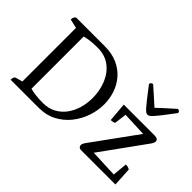

<svg xmlns="http://www.w3.org/2000/svg" viewBox="-104 -1028 1363 1363"><g transform="rotate(45 577.0 -346.5)"><path d="M67 0Q67 -16 71.5 -25Q76 -34 83 -36L150 -54L135 -38V-602L149 -585L67 -604Q67 -618 70.5 -626Q74 -634 84 -641H371Q444 -641 498.5 -616.5Q553 -592 589 -550.5Q625 -509 643 -456Q661 -403 661 -345Q661 -284 640 -222.5Q619 -161 579 -111Q539 -61 481.5 -30.5Q424 0 350 0ZM345 -45Q401 -45 443 -67.5Q485 -90 513.5 -128.5Q542 -167 556.5 -216Q571 -265 571 -318Q571 -393 545 -457Q519 -521 468 -559.5Q417 -598 342 -598Q298 -598 263 -593Q228 -588 204 -580L217 -595V-48L207 -62Q236 -53 272 -49Q308 -45 345 -45ZM774 0Q761 0 754 -7Q747 -14 747 -24Q747 -31 750 -38Q753 -45 757 -52L1018 -412L1051 -391L805 -402L823 -423L809 -313Q808 -307 801.5 -304.5Q795 -302 787 -301Q779 -300 772 -300L760 -443H1070Q1089 -443 1097.5 -436Q1106 -429 1106 -418Q1106 -411 1103 -404Q1100 -397 1095 -389L836 -30L797 -53L1084 -41L1058 -16L1071 -153Q1082 -153 1092.5 -150.5Q1103 -148 1111 -142L1119 0ZM930 -511Q922 -511 914 -515.5Q906 -520 892 -535.5Q878 -551 852 -583.5Q826 -616 783 -673Q783 -682 789 -687.5Q795 -693 805 -693Q852 -651 882 -624.5Q912 -598 930 -581Q947 -598 976.5 -624.5Q1006 -651 1053 -693Q1064 -693 1069.5 -687.5Q1075 -682 1075 -673Q1032 -616 1006.5 -583.5Q981 -551 966.5 -535.5Q952 -520 944.5 -515.5Q937 -511 930 -511Z"/></g></svg>

Font: Petrona
Style: Regular
Weight: 400
Designer: Ringo R. Seeber
Foundry: Ringo R. Seeber
Version: Version 2.001; ttfautohint (v1.8.3)